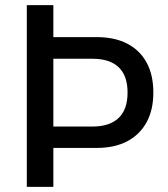

<svg xmlns="http://www.w3.org/2000/svg" viewBox="-20 -725 652 745"><path d="M84 0V-705H187V-581H355Q425 -581 474 -555.5Q523 -530 549 -482Q575 -434 575 -366Q575 -299 549 -251Q523 -203 474 -177Q425 -151 355 -151H187V0ZM187 -234H339Q405 -234 440 -267Q475 -300 475 -366Q475 -431 440.5 -464Q406 -497 339 -497H187Z"/></svg>

Font: Nunito Sans 10pt SemiCondensed SemiBold
Style: Regular
Weight: 600
Width: 4
Designer: Vernon Adams
Foundry: Vernon Adams
Version: Version 3.101;gftools[0.9.27]